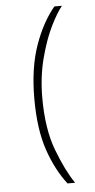

<svg xmlns="http://www.w3.org/2000/svg" viewBox="-58 -747 451 911"><g transform="rotate(-5 168.0 -291.0)"><path d="M104 -284Q104 -430 141.5 -536.5Q179 -643 237 -712H273Q249 -683 219 -623Q189 -563 165.5 -474.5Q142 -386 142 -284Q142 -137 180.5 -35Q219 67 262 130H226Q171 59 137.5 -40Q104 -139 104 -284Z"/></g></svg>

Font: Overpass Thin
Style: Regular
Weight: 100
Designer: Delve Withrington, Thomas Jockin
Foundry: Delve Fonts
Version: Version 3.000;DELV;Overpass